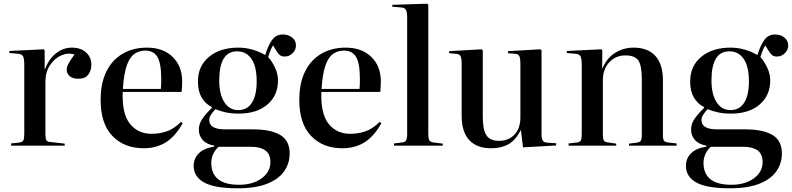

<svg xmlns="http://www.w3.org/2000/svg" viewBox="-20 -786 4273 1036"><path d="M40 0V-12L85 -17Q101 -19 106 -29Q111 -39 111 -65V-435Q111 -469 104.5 -482Q98 -495 76 -496L30 -500L31 -511L216 -520L221 -515V-413H223Q244 -469 283 -499Q322 -529 367 -529Q416 -529 444.5 -503Q473 -477 473 -437Q473 -406 456.5 -383.5Q440 -361 403 -361Q371 -361 355.5 -375.5Q340 -390 340 -409Q340 -425 350 -443.5Q360 -462 382 -492Q347 -503 310.5 -487Q274 -471 249.5 -434Q225 -397 225 -345V-63Q225 -40 229.5 -30.5Q234 -21 250 -20L329 -11V0Z M756 14Q650 14 586.5 -52.5Q523 -119 523 -246Q523 -338 554.5 -401Q586 -464 642.5 -496.5Q699 -529 773 -529Q860 -529 911.5 -479Q963 -429 963 -346Q963 -331 962 -318Q961 -305 960 -290H642Q638 -171 681.5 -117.5Q725 -64 797 -64Q839 -64 877.5 -76.5Q916 -89 957 -128L966 -122Q927 -51 875.5 -18.5Q824 14 756 14ZM643 -306H848Q849 -317 849.5 -329.5Q850 -342 850 -357Q850 -444 829.5 -478.5Q809 -513 764 -513Q729 -513 703.5 -494Q678 -475 663 -429.5Q648 -384 643 -306Z M1263 230Q1137 230 1081 198.5Q1025 167 1025 109Q1025 70 1052 42Q1079 14 1136 5V0Q1093 -8 1073 -31.5Q1053 -55 1053 -86Q1053 -115 1068.5 -140Q1084 -165 1123 -204V-208Q1088 -226 1068 -260Q1048 -294 1048 -346Q1048 -430 1108 -479.5Q1168 -529 1266 -529Q1306 -529 1343.5 -518Q1381 -507 1411 -489Q1426 -539 1447.5 -569.5Q1469 -600 1506 -600Q1536 -600 1556.5 -583.5Q1577 -567 1577 -541Q1577 -517 1559 -499Q1541 -481 1516 -481Q1500 -481 1490.5 -488.5Q1481 -496 1472 -511L1453 -541Q1445 -527 1439 -512.5Q1433 -498 1427 -478Q1448 -455 1464 -421Q1480 -387 1480 -352Q1480 -271 1423 -222Q1366 -173 1268 -173Q1228 -173 1197 -180Q1166 -187 1142 -197Q1124 -177 1116.5 -164Q1109 -151 1109 -138Q1109 -88 1194 -88H1343Q1442 -88 1492.5 -57.5Q1543 -27 1543 42Q1543 96 1513 138.5Q1483 181 1421 205.5Q1359 230 1263 230ZM1265 -192Q1314 -192 1339.5 -232Q1365 -272 1365 -347Q1365 -427 1337 -468Q1309 -509 1259 -509Q1163 -509 1163 -352Q1163 -277 1190.5 -234.5Q1218 -192 1265 -192ZM1270 211Q1344 211 1391.5 176.5Q1439 142 1439 89Q1439 45 1411.5 25.5Q1384 6 1335 6H1160Q1141 22 1130.5 45Q1120 68 1120 92Q1120 211 1270 211Z M1828 14Q1722 14 1658.5 -52.5Q1595 -119 1595 -246Q1595 -338 1626.5 -401Q1658 -464 1714.5 -496.5Q1771 -529 1845 -529Q1932 -529 1983.5 -479Q2035 -429 2035 -346Q2035 -331 2034 -318Q2033 -305 2032 -290H1714Q1710 -171 1753.5 -117.5Q1797 -64 1869 -64Q1911 -64 1949.5 -76.5Q1988 -89 2029 -128L2038 -122Q1999 -51 1947.5 -18.5Q1896 14 1828 14ZM1715 -306H1920Q1921 -317 1921.5 -329.5Q1922 -342 1922 -357Q1922 -444 1901.5 -478.5Q1881 -513 1836 -513Q1801 -513 1775.5 -494Q1750 -475 1735 -429.5Q1720 -384 1715 -306Z M2106 0V-12L2147 -17Q2166 -19 2171.5 -29Q2177 -39 2177 -66V-688Q2177 -720 2170.5 -732.5Q2164 -745 2142 -746L2096 -750L2097 -760L2284 -766L2291 -761V-63Q2291 -39 2296.5 -29Q2302 -19 2322 -17L2369 -11V0Z M2630 14Q2553 14 2512 -30Q2471 -74 2471 -161V-437Q2471 -471 2465 -483Q2459 -495 2438 -496L2403 -499L2404 -510L2578 -520L2585 -515V-155Q2585 -86 2604.5 -56Q2624 -26 2672 -26Q2724 -26 2756 -59.5Q2788 -93 2788 -154V-437Q2788 -470 2782.5 -482.5Q2777 -495 2756 -496L2721 -499V-510L2896 -520L2902 -515V-63Q2902 -38 2908.5 -27.5Q2915 -17 2935 -16L2981 -13V-1L2802 9L2791 -83H2789Q2762 -29 2723 -7.5Q2684 14 2630 14Z M3048 0V-12L3093 -17Q3109 -19 3114 -28.5Q3119 -38 3119 -65V-435Q3119 -469 3112.5 -482Q3106 -495 3084 -496L3038 -500L3039 -511L3224 -520L3230 -515L3229 -415H3230Q3253 -472 3298.5 -500.5Q3344 -529 3399 -529Q3476 -529 3516.5 -484Q3557 -439 3557 -354V-58Q3557 -35 3562.5 -27Q3568 -19 3587 -17L3631 -12V0H3374V-11L3414 -16Q3432 -18 3437.5 -26.5Q3443 -35 3443 -58V-360Q3443 -432 3424.5 -459.5Q3406 -487 3354 -487Q3302 -487 3267.5 -450Q3233 -413 3233 -353V-61Q3233 -38 3237.5 -29Q3242 -20 3257 -18L3305 -11V0Z M3919 230Q3793 230 3737 198.5Q3681 167 3681 109Q3681 70 3708 42Q3735 14 3792 5V0Q3749 -8 3729 -31.5Q3709 -55 3709 -86Q3709 -115 3724.5 -140Q3740 -165 3779 -204V-208Q3744 -226 3724 -260Q3704 -294 3704 -346Q3704 -430 3764 -479.5Q3824 -529 3922 -529Q3962 -529 3999.5 -518Q4037 -507 4067 -489Q4082 -539 4103.5 -569.5Q4125 -600 4162 -600Q4192 -600 4212.5 -583.5Q4233 -567 4233 -541Q4233 -517 4215 -499Q4197 -481 4172 -481Q4156 -481 4146.5 -488.5Q4137 -496 4128 -511L4109 -541Q4101 -527 4095 -512.5Q4089 -498 4083 -478Q4104 -455 4120 -421Q4136 -387 4136 -352Q4136 -271 4079 -222Q4022 -173 3924 -173Q3884 -173 3853 -180Q3822 -187 3798 -197Q3780 -177 3772.5 -164Q3765 -151 3765 -138Q3765 -88 3850 -88H3999Q4098 -88 4148.5 -57.5Q4199 -27 4199 42Q4199 96 4169 138.5Q4139 181 4077 205.5Q4015 230 3919 230ZM3921 -192Q3970 -192 3995.5 -232Q4021 -272 4021 -347Q4021 -427 3993 -468Q3965 -509 3915 -509Q3819 -509 3819 -352Q3819 -277 3846.5 -234.5Q3874 -192 3921 -192ZM3926 211Q4000 211 4047.5 176.5Q4095 142 4095 89Q4095 45 4067.5 25.5Q4040 6 3991 6H3816Q3797 22 3786.5 45Q3776 68 3776 92Q3776 211 3926 211Z"/></svg>

Font: Literata 72pt Medium
Style: Regular
Weight: 500
Designer: Latin by Veronika Burian and Jose Scaglione. Greek by Irene Vlachou. Cyrillic by Vera Evstafieva.
Foundry: TypeTogether
Version: Version 3.002